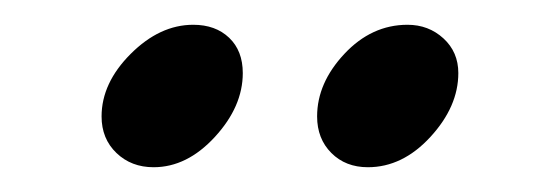

<svg xmlns="http://www.w3.org/2000/svg" viewBox="-20 -657 452 155"><path d="M62 -563Q62 -590 85.5 -613.5Q109 -637 136 -637Q154 -637 165 -626.5Q176 -616 176 -598Q176 -571 153.5 -546.5Q131 -522 104 -522Q86 -522 74 -533.5Q62 -545 62 -563ZM236 -563Q236 -590 258 -613.5Q280 -637 309 -637Q326 -637 338 -626Q350 -615 350 -598Q350 -571 327.5 -546.5Q305 -522 277 -522Q259 -522 247.5 -533.5Q236 -545 236 -563Z"/></svg>

Font: Charm
Style: Bold
Weight: 700
Designer: Katatrad Aksorn Co.,Ltd.
Foundry: Cadson Demak Co.,Ltd.
Version: Version 1.001